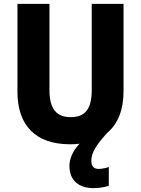

<svg xmlns="http://www.w3.org/2000/svg" viewBox="-20 -734 726 990"><path d="M451 95C451 51 478 12 533 -49C589 -96 617 -170 617 -263V-714H453V-270C453 -173 420 -130 344 -130C272 -130 235 -172 235 -269V-714H70V-260C70 -86 165 10 341 10C358 10 374 9 390 7C354 46 338 85 338 121C338 195 385 236 462 236C492 236 520 231 541 224V127C529 132 505 137 489 137C466 137 451 126 451 95Z"/></svg>

Font: Noto Sans Lao Looped SemiCondensed ExtraBold
Style: Regular
Weight: 800
Width: 4
Designer: Mark Frömberg, Ben Mitchell
Foundry: The Fontpad Ltd
Version: Version 1.002